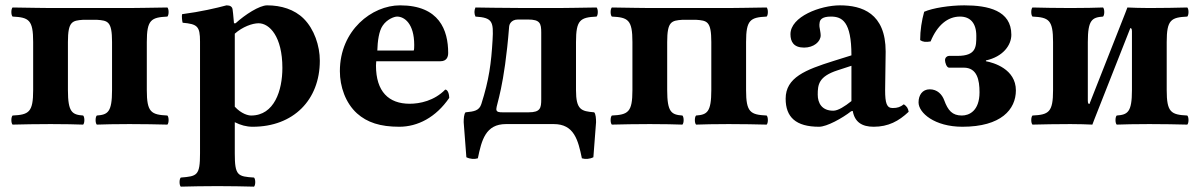

<svg xmlns="http://www.w3.org/2000/svg" viewBox="-20 -464 4487 718"><path d="M342 -390C383 -387 399 -385 399 -307V-127C399 -44 383 -35 342 -32C336 -26 336 -4 342 2C365 1 416 0 464 0C519 0 564 1 606 2C612 -4 612 -26 606 -32C545 -35 529 -44 529 -127V-307C529 -390 545 -399 606 -402C612 -408 612 -430 606 -436C563 -435 464 -434 464 -434H169C169 -434 70 -435 27 -436C21 -430 21 -408 27 -402C88 -399 104 -390 104 -307V-127C104 -44 88 -35 27 -32C21 -26 21 -4 27 2C69 1 114 0 169 0C217 0 268 1 291 2C297 -4 297 -26 291 -32C250 -35 234 -44 234 -127V-307C234 -384 250 -387 291 -390Z M728 -309V110C728 193 717 195 656 200C650 206 650 228 656 234C698 233 740 232 793 232C846 232 887 233 930 234C936 228 936 206 930 200C869 196 858 193 858 110V-7C880 4 901 10 925 10C1077 10 1176 -90 1176 -237C1176 -293 1155 -355 1116 -394C1081 -429 1031 -444 979 -444C950 -444 896 -409 861 -377H855C853 -405 850 -427 850 -427C849 -439 841 -444 827 -444C790 -434 730 -420 661 -411C659 -405 661 -385 663 -379C718 -374 728 -366 728 -309ZM858 -65V-321C858 -327 858 -332 858 -338C887 -364 924 -377 947 -377C988 -377 1036 -327 1036 -210C1036 -126 1006 -32 919 -32C908 -32 883 -38 858 -65Z M1645 -129C1604 -87 1550 -76 1512 -76C1434 -76 1386 -121 1386 -219C1386 -226 1387 -230 1387 -235H1627C1651 -235 1656 -252 1656 -266C1656 -351 1623 -444 1476 -444C1371 -444 1251 -351 1251 -198C1251 -140 1272 -79 1315 -40C1353 -6 1402 10 1473 10C1542 10 1610 -25 1660 -98C1660 -111 1655 -129 1645 -129ZM1391 -275C1392 -310 1397 -348 1411 -368C1427 -392 1454 -402 1465 -402C1492 -402 1529 -376 1529 -296C1529 -290 1529 -277 1527 -275Z M1822 -314C1817 -228 1809 -166 1780 -75C1772 -50 1753 -47 1721 -44C1715 -38 1714 -20 1714 -7L1724 124C1738 131 1754 132 1767 128C1781 60 1796 0 1872 0H2051C2127 0 2142 60 2156 128C2169 132 2185 131 2199 124L2209 -7C2209 -20 2208 -38 2202 -44C2154 -48 2134 -53 2134 -127V-307C2134 -390 2150 -399 2211 -402C2217 -408 2217 -430 2211 -436C2168 -435 2069 -434 2069 -434H1942C1872 -434 1758 -436 1758 -436C1753 -425 1753 -413 1758 -402C1822 -398 1826 -383 1822 -314ZM1836 -56C1836 -73 1866 -137 1884 -365C1884 -369 1889 -391 1917 -391H1955C2000 -391 2004 -376 2004 -342V-93C2004 -60 2001 -44 1957 -44H1860C1848 -44 1836 -44 1836 -56Z M2583 -390C2624 -387 2640 -385 2640 -307V-127C2640 -44 2624 -35 2583 -32C2577 -26 2577 -4 2583 2C2606 1 2657 0 2705 0C2760 0 2805 1 2847 2C2853 -4 2853 -26 2847 -32C2786 -35 2770 -44 2770 -127V-307C2770 -390 2786 -399 2847 -402C2853 -408 2853 -430 2847 -436C2804 -435 2705 -434 2705 -434H2410C2410 -434 2311 -435 2268 -436C2262 -430 2262 -408 2268 -402C2329 -399 2345 -390 2345 -307V-127C2345 -44 2329 -35 2268 -32C2262 -26 2262 -4 2268 2C2310 1 2355 0 2410 0C2458 0 2509 1 2532 2C2538 -4 2538 -26 2532 -32C2491 -35 2475 -44 2475 -127V-307C2475 -384 2491 -387 2532 -390Z M3169 -49C3176 -8 3203 10 3247 10C3302 10 3341 -11 3378 -46C3376 -58 3372 -66 3360 -74C3347 -64 3337 -60 3318 -60C3296 -60 3290 -78 3290 -127L3292 -271C3292 -415 3203 -444 3121 -444C3048 -444 2936 -402 2936 -336C2936 -308 2948 -286 2987 -286C3023 -286 3049 -308 3049 -332C3049 -337 3048 -343 3047 -349C3045 -359 3043 -369 3045 -379C3046 -390 3054 -402 3087 -402C3129 -402 3164 -384 3164 -257L3097 -236C2992 -203 2918 -174 2918 -95C2918 -26 2956 10 3043 10C3072 10 3130 -22 3163 -48ZM3164 -218V-86C3139 -66 3114 -50 3096 -50C3053 -50 3038 -79 3038 -110C3038 -147 3041 -178 3112 -201Z M3579 10C3724 10 3779 -55 3779 -126C3779 -206 3695 -230 3667 -235V-238C3731 -252 3762 -295 3762 -334C3762 -425 3675 -444 3586 -444C3531 -444 3468 -434 3436 -420C3427 -388 3421 -350 3421 -314C3431 -307 3442 -306 3460 -309C3485 -370 3524 -402 3570 -402C3608 -402 3631 -378 3631 -330C3631 -289 3631 -255 3560 -255H3529C3522 -255 3514 -249 3514 -239C3514 -230 3520 -211 3529 -211H3584C3634 -211 3643 -165 3643 -119C3643 -49 3604 -32 3577 -32C3541 -32 3525 -51 3511 -89C3503 -111 3485 -130 3457 -130C3429 -130 3415 -108 3415 -81C3415 -42 3475 10 3579 10Z M4054 -75C4051 -75 4048 -77 4048 -87V-307C4048 -390 4064 -399 4105 -402C4111 -408 4111 -430 4105 -436C4082 -435 4031 -434 3983 -434C3928 -434 3883 -435 3841 -436C3835 -430 3835 -408 3841 -402C3902 -399 3918 -390 3918 -307V-127C3918 -44 3902 -35 3841 -32C3835 -26 3835 -4 3841 2C3884 1 3928 0 3983 0C4015 0 4043 1 4065 2C4068 -6 4070 -11 4073 -19L4207 -359C4210 -359 4213 -357 4213 -347V-127C4213 -44 4197 -35 4156 -32C4150 -26 4150 -4 4156 2C4179 1 4230 0 4278 0C4333 0 4378 1 4420 2C4426 -4 4426 -26 4420 -32C4359 -35 4343 -44 4343 -127V-307C4343 -390 4359 -399 4420 -402C4426 -408 4426 -430 4420 -436C4377 -435 4333 -434 4278 -434C4246 -434 4218 -435 4196 -436C4193 -428 4191 -423 4188 -415Z"/></svg>

Font: Libertinus Serif
Style: Bold
Weight: 700
Designer: Philipp H. Poll, Khaled Hosny
Foundry: Caleb Maclennan
Version: Version 7.050;RELEASE